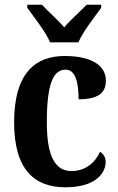

<svg xmlns="http://www.w3.org/2000/svg" viewBox="-20 -786 502 816"><path d="M193 -606H313C332 -651 383 -715 410 -753V-766H348C324 -740 279 -701 253 -670C226 -701 182 -740 158 -766H96V-753C123 -715 174 -651 193 -606ZM258 10C386 10 429 -50 429 -98C429 -117 420 -132 405 -141C385 -95 343 -59 284 -59C210 -59 179 -130 179 -267C179 -439 210 -490 259 -490C302 -490 314 -432 314 -364C409 -364 430 -400 430 -444C430 -503 376 -548 255 -548C135 -548 40 -481 40 -266C40 -63 128 10 258 10Z"/></svg>

Font: Noto Serif Georgian Condensed Bold
Style: Regular
Weight: 700
Width: 3
Designer: Monotype Design Team, Akaki Razmadze
Foundry: Google LLC
Version: Version 2.003